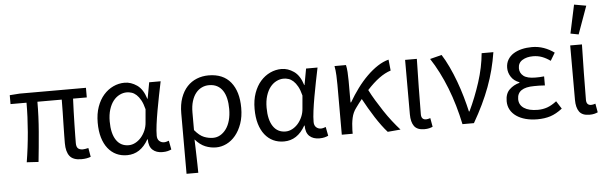

<svg xmlns="http://www.w3.org/2000/svg" viewBox="-55 -971 4274 1352"><g transform="rotate(-5 2082.0 -295.5)"><path d="M485 12Q427 12 403 -19Q379 -50 379 -110Q379 -129 379.5 -164.5Q380 -200 381 -243Q382 -286 383 -332Q384 -378 384 -418H212Q212 -315 203 -206.5Q194 -98 183 5L100 0Q117 -103 126 -211Q135 -319 135 -418H22V-481L92 -486H561V-418H464Q462 -377 460.5 -329.5Q459 -282 458 -237.5Q457 -193 456.5 -157.5Q456 -122 456 -104Q456 -78 467.5 -67Q479 -56 502 -56Q514 -56 541 -62L552 1Q539 6 522.5 9Q506 12 485 12Z M809 12Q767 12 733 -4Q699 -20 674 -51.5Q649 -83 635.5 -128.5Q622 -174 622 -234Q622 -297 639.5 -346Q657 -395 686.5 -428.5Q716 -462 754.5 -480Q793 -498 835 -498Q880 -498 922 -469Q964 -440 985 -371H987L1008 -486H1089Q1079 -438 1068.5 -385.5Q1058 -333 1049 -282Q1040 -231 1034 -185.5Q1028 -140 1028 -107Q1028 -82 1042 -69Q1056 -56 1076 -56Q1084 -56 1093 -58.5Q1102 -61 1110 -64L1122 -1Q1111 4 1096 8Q1081 12 1059 12Q1015 12 989 -12Q963 -36 963 -87H960Q904 12 809 12ZM826 -57Q850 -57 873 -69Q896 -81 914 -101.5Q932 -122 944 -149.5Q956 -177 958 -208L966 -299Q956 -339 942 -364Q928 -389 912 -403.5Q896 -418 878.5 -423.5Q861 -429 844 -429Q818 -429 793 -416.5Q768 -404 749 -380Q730 -356 718.5 -319.5Q707 -283 707 -235Q707 -150 738 -103.5Q769 -57 826 -57Z M1214 179V-248Q1214 -311 1231 -358Q1248 -405 1277 -436Q1306 -467 1345 -482.5Q1384 -498 1428 -498Q1531 -498 1584.5 -432Q1638 -366 1638 -250Q1638 -188 1621 -139.5Q1604 -91 1576 -57Q1548 -23 1512 -5.5Q1476 12 1438 12Q1399 12 1362 -3Q1325 -18 1291 -57Q1292 -24 1293 4.5Q1294 33 1294.5 61Q1295 89 1296 118Q1297 147 1297 179ZM1423 -57Q1450 -57 1473.5 -70.5Q1497 -84 1515 -108.5Q1533 -133 1543 -169Q1553 -205 1553 -250Q1553 -290 1545.5 -323Q1538 -356 1522.5 -379.5Q1507 -403 1483 -416Q1459 -429 1425 -429Q1398 -429 1374 -417.5Q1350 -406 1332 -383.5Q1314 -361 1303.5 -327Q1293 -293 1293 -247V-123Q1327 -82 1359 -69.5Q1391 -57 1423 -57Z M1918 12Q1876 12 1842 -4Q1808 -20 1783 -51.5Q1758 -83 1744.5 -128.5Q1731 -174 1731 -234Q1731 -297 1748.5 -346Q1766 -395 1795.5 -428.5Q1825 -462 1863.5 -480Q1902 -498 1944 -498Q1989 -498 2031 -469Q2073 -440 2094 -371H2096L2117 -486H2198Q2188 -438 2177.5 -385.5Q2167 -333 2158 -282Q2149 -231 2143 -185.5Q2137 -140 2137 -107Q2137 -82 2151 -69Q2165 -56 2185 -56Q2193 -56 2202 -58.5Q2211 -61 2219 -64L2231 -1Q2220 4 2205 8Q2190 12 2168 12Q2124 12 2098 -12Q2072 -36 2072 -87H2069Q2013 12 1918 12ZM1935 -57Q1959 -57 1982 -69Q2005 -81 2023 -101.5Q2041 -122 2053 -149.5Q2065 -177 2067 -208L2075 -299Q2065 -339 2051 -364Q2037 -389 2021 -403.5Q2005 -418 1987.5 -423.5Q1970 -429 1953 -429Q1927 -429 1902 -416.5Q1877 -404 1858 -380Q1839 -356 1827.5 -319.5Q1816 -283 1816 -235Q1816 -150 1847 -103.5Q1878 -57 1935 -57Z M2651 8Q2631 -14 2610 -42.5Q2589 -71 2568 -103.5Q2547 -136 2527 -170.5Q2507 -205 2489 -238Q2478 -224 2466.5 -209.5Q2455 -195 2444 -179Q2422 -150 2413.5 -111.5Q2405 -73 2404 -25V0H2327V-353Q2327 -382 2325.5 -418Q2324 -454 2318 -486H2399Q2404 -466 2406 -435.5Q2408 -405 2408 -373V-221H2412Q2441 -271 2475 -317Q2509 -363 2546.5 -400Q2584 -437 2623 -462.5Q2662 -488 2701 -498L2709 -420Q2668 -407 2626.5 -376.5Q2585 -346 2540 -297Q2558 -261 2582 -221.5Q2606 -182 2632 -142.5Q2658 -103 2686.5 -66.5Q2715 -30 2742 0Z M2910 12Q2859 12 2838 -17.5Q2817 -47 2817 -101V-486H2900Q2898 -387 2896 -285Q2894 -183 2894 -95Q2894 -56 2928 -56Q2940 -56 2958 -62L2969 0Q2958 5 2944 8.5Q2930 12 2910 12Z M3180 0Q3166 -67 3147 -132.5Q3128 -198 3104 -259Q3080 -320 3052 -375Q3024 -430 2993 -477L3076 -498Q3101 -459 3125 -408Q3149 -357 3169.5 -301.5Q3190 -246 3206 -190Q3222 -134 3233 -85H3237Q3282 -179 3315.5 -283Q3349 -387 3358 -486H3441Q3431 -423 3415.5 -363Q3400 -303 3378 -244Q3356 -185 3327 -124.5Q3298 -64 3261 0Z M3709 12Q3664 12 3626.5 2Q3589 -8 3561.5 -27Q3534 -46 3519 -73Q3504 -100 3504 -134Q3504 -187 3533.5 -215.5Q3563 -244 3605 -255V-259Q3567 -273 3547.5 -303Q3528 -333 3528 -367Q3528 -400 3543 -425Q3558 -450 3583.5 -466Q3609 -482 3642.5 -490Q3676 -498 3714 -498Q3758 -498 3797.5 -484Q3837 -470 3871 -445L3838 -390Q3809 -411 3779.5 -422Q3750 -433 3716 -433Q3671 -433 3640.5 -414Q3610 -395 3610 -357Q3610 -324 3636 -303Q3662 -282 3721 -282Q3735 -282 3749 -282.5Q3763 -283 3782 -285V-221Q3760 -223 3742 -223Q3724 -223 3706 -223Q3586 -223 3586 -141Q3586 -100 3620.5 -77Q3655 -54 3718 -54Q3753 -54 3784.5 -65Q3816 -76 3851 -103L3886 -48Q3842 -14 3801 -1Q3760 12 3709 12Z M4077 12Q4026 12 4005 -17.5Q3984 -47 3984 -101V-486H4067Q4065 -387 4063 -285Q4061 -183 4061 -95Q4061 -56 4095 -56Q4107 -56 4125 -62L4136 0Q4125 5 4111 8.5Q4097 12 4077 12ZM3993 -569 4036 -770 4121 -755 4050 -558Z"/></g></svg>

Font: Giro Regular
Style: Regular
Weight: 400
Designer: Paul D. Hunt
Foundry: Adobe Systems Incorporated
Version: Version 1.000;PS 1.0;hotconv 1.0.88;makeotf.lib2.5.647800